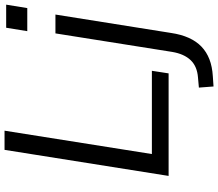

<svg xmlns="http://www.w3.org/2000/svg" viewBox="-76 -668 938 825"><g transform="rotate(-90 392.5 -256.0)"><path d="M48.6 0 160.6 -705H243L142.6 -71.9H500.3L489.2 0ZM670.6 -607.3 685.3 -698H784.5L769.8 -607.3ZM432.9 193 428.1 130.1 471.9 126.2Q519.3 122.6 546.1 94.6Q572.9 66.5 581.5 15L661 -486.3H742L662.9 10.5Q656.4 54.2 641.7 86.7Q627 119.3 604.1 141.2Q581.2 163.1 549.8 175.3Q518.3 187.5 476.8 190Z"/></g></svg>

Font: Nunito Sans 12pt ExtraLight
Style: Italic
Weight: 200
Italic angle: -9°
Designer: Vernon Adams
Foundry: Vernon Adams
Version: Version 3.101;gftools[0.9.27]